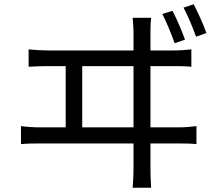

<svg xmlns="http://www.w3.org/2000/svg" viewBox="-20 -848 1040 906"><path d="M954 -692C940 -733 913 -791 894 -828L846 -812C866 -775 889 -720 905 -675ZM853 -661C839 -701 813 -761 794 -797L746 -782C766 -744 789 -686 804 -644ZM368 -247V-536H610V-247ZM690 -247V-536H799C819 -536 856 -536 883 -533V-615C857 -612 830 -610 799 -610H690V-694C690 -706 690 -732 693 -764H606C609 -731 610 -708 610 -694V-610H204C176 -610 145 -612 115 -615V-533C146 -535 176 -536 204 -536H290V-247H167C140 -247 109 -249 79 -253V-168C111 -171 140 -171 167 -171H610V-55C610 -45 610 -11 606 38H693C690 -11 690 -47 690 -57V-171H824C844 -171 880 -171 907 -168V-253C882 -250 855 -247 824 -247Z"/></svg>

Font: Noto Sans CJK KR Regular
Style: Regular
Weight: 400
Designer: Ryoko NISHIZUKA (kana & ideographs); Paul D. Hunt (Latin, Greek & Cyrillic); Wenlong ZHANG (bopomofo); Sandoll Communica
Foundry: Adobe Systems Incorporated
Version: Version 1.004;PS 1.004;hotconv 1.0.82;makeotf.lib2.5.63406